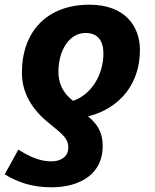

<svg xmlns="http://www.w3.org/2000/svg" viewBox="-45 -577 659 815"><path d="M335 -557C155 -557 48 -444 48 -268C48 -182 92 -111 162 -55C225 -4 245 13 245 49C245 90 211 108 173 108C126 108 81 89 33 58L-25 163C31 197 91 218 174 218C295 218 391 161 391 44C391 -12 372 -47 329 -83C467 -118 549 -224 549 -365C549 -464 487 -557 335 -557ZM318 -437C369 -437 394 -405 394 -350C394 -262 345 -176 265 -149C221 -183 203 -224 203 -272C203 -365 250 -437 318 -437Z"/></svg>

Font: Noto Sans
Style: Bold Italic
Weight: 700
Italic angle: -12°
Designer: Monotype Design Team
Foundry: Monotype Imaging Inc.
Version: Version 2.013